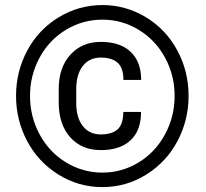

<svg xmlns="http://www.w3.org/2000/svg" viewBox="-20 -741 826 771"><path d="M546.4 -291.5Q546.4 -216.8 504.2 -177.5Q461.9 -138.2 384.8 -138.2Q308.1 -138.2 262 -189.7Q215.8 -241.2 215.8 -330.1V-383.8Q215.8 -469.7 262.5 -521.2Q309.1 -572.8 384.8 -572.8Q462.9 -572.8 504.9 -532.7Q546.9 -492.7 546.9 -419.9H475.6Q475.6 -468.3 452.4 -489Q429.2 -509.8 384.8 -509.8Q338.9 -509.8 312.5 -476.1Q286.1 -442.4 286.1 -382.3V-327.1Q286.1 -268.6 312.5 -234.9Q338.9 -201.2 384.8 -201.2Q429.7 -201.2 452.4 -221.7Q475.1 -242.2 475.1 -291.5ZM100.6 -356Q100.6 -272 139.6 -200.4Q178.7 -128.9 245.8 -88.4Q313 -47.9 391.1 -47.9Q469.2 -47.9 536.1 -88.4Q603 -128.9 642.1 -200.4Q681.2 -272 681.2 -356Q681.2 -439 642.6 -509.8Q604 -580.6 536.9 -621.3Q469.7 -662.1 391.1 -662.1Q313 -662.1 245.6 -621.8Q178.2 -581.5 139.4 -510.3Q100.6 -439 100.6 -356ZM44.4 -356Q44.4 -454.6 90.1 -539.1Q135.7 -623.5 216.6 -672.1Q297.4 -720.7 391.1 -720.7Q484.9 -720.7 565.4 -672.1Q646 -623.5 691.7 -539.1Q737.3 -454.6 737.3 -356Q737.3 -259.8 693.4 -175.8Q649.4 -91.8 568.6 -40.8Q487.8 10.3 391.1 10.3Q294.9 10.3 214.1 -40.3Q133.3 -90.8 88.9 -174.8Q44.4 -258.8 44.4 -356Z"/></svg>

Font: Vazir FD
Style: FD
Weight: 400
Foundry: Based on Dejavu fonts, by Saber Rastikerdar
Version: Version 26.0.0